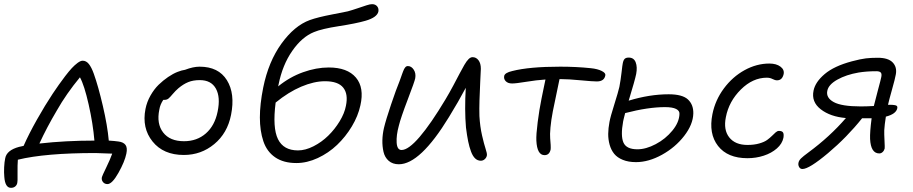

<svg xmlns="http://www.w3.org/2000/svg" viewBox="-53 -776 4408 927"><path d="M465.8 112.8Q452.1 112.8 444.1 102.8Q436 92.8 439 79.1Q440.4 72.8 459.5 33.7Q478.5 -5.4 488.8 -34.2Q425.8 -37.1 408.2 -37.1Q165 -37.1 33.2 -4.9Q31.2 19.5 31.7 61.5Q32.2 103.5 30.8 104Q29.8 115.7 21.5 123.3Q13.2 130.9 0 130.9Q-28.3 130.9 -32.2 78.1Q-34.2 58.1 -33 31.7Q-31.7 5.4 -27.8 -12.2Q-20.5 -50.8 39.1 -66.9Q42.5 -67.9 50.3 -69.3Q58.1 -70.8 61 -71.8Q85.9 -128.4 125.2 -198.2Q164.6 -268.1 201.2 -323.2Q219.2 -349.6 231.2 -366.9Q243.2 -384.3 261.7 -408.4Q280.3 -432.6 293.7 -447Q307.1 -461.4 321.5 -472.2Q335.9 -482.9 346.2 -482.9Q363.3 -482.9 376 -467Q388.7 -451.2 399.9 -419.9Q421.4 -359.9 443.6 -264.6Q465.8 -169.4 472.2 -97.2Q499 -95.7 519 -92.8Q543 -89.8 553 -76.2Q563 -62.5 557.1 -34.2Q549.3 4.4 518.8 58.6Q488.3 112.8 465.8 112.8ZM221.2 -242.2Q172.4 -159.7 137.2 -83Q263.2 -97.2 402.8 -97.2Q396 -178.7 375 -271.7Q354 -364.7 333 -402.8Q267.1 -323.2 221.2 -242.2Z M834.5 -27.8Q735.8 -27.8 683.6 -92.8Q631.3 -157.7 649.4 -250Q656.2 -284.2 673.6 -314.7Q690.9 -345.2 712.6 -366.5Q734.4 -387.7 758.5 -404.1Q782.7 -420.4 803.7 -428.7Q824.7 -437 840.3 -439Q879.9 -454.1 910.6 -454.1Q1002 -454.1 1042.5 -388.9Q1083 -323.7 1062.5 -221.2Q1044.9 -132.8 981.4 -80.3Q918 -27.8 834.5 -27.8ZM716.3 -247.1Q702.1 -178.7 734.6 -136.5Q767.1 -94.2 835.4 -94.2Q897.9 -94.2 940.9 -131.8Q983.9 -169.4 997.6 -236.8Q1012.2 -306.6 989.5 -347.9Q966.8 -389.2 911.6 -389.2Q879.4 -389.2 856 -379.6Q832.5 -370.1 808.6 -350.1Q794.4 -337.9 781.2 -322.3Q768.1 -306.6 760.5 -300.3Q752.9 -293.9 741.2 -293.9H735.4Q720.2 -271.5 716.3 -247.1Z M1377.9 11.2Q1315.9 11.2 1275.6 -16.4Q1235.4 -43.9 1218.5 -94.2Q1201.7 -144.5 1201.7 -208.7Q1201.7 -272.9 1217.8 -353Q1243.2 -478.5 1305.9 -565.4Q1368.7 -652.3 1442.9 -679.2Q1481 -692.9 1550.8 -706.3Q1620.6 -719.7 1626 -721.2Q1647.5 -727.1 1673.8 -736.1Q1700.2 -745.1 1717 -750.5Q1733.9 -755.9 1743.2 -755.9Q1759.3 -755.9 1767.8 -745.6Q1776.4 -735.4 1773.9 -720.2Q1767.6 -691.9 1711.9 -675.8Q1666.5 -662.6 1583 -649.7Q1499.5 -636.7 1462.9 -621.1Q1405.3 -598.1 1358.2 -530.5Q1311 -462.9 1292 -368.2Q1291.5 -366.7 1291 -363.5Q1290.5 -360.4 1290 -358.9Q1345.7 -404.3 1409.9 -427.2Q1474.1 -450.2 1534.2 -450.2Q1624 -450.2 1665.3 -401.6Q1706.5 -353 1687 -267.1Q1675.8 -215.8 1645.8 -165.8Q1615.7 -115.7 1574.5 -76.4Q1533.2 -37.1 1481.2 -12.9Q1429.2 11.2 1377.9 11.2ZM1516.1 -383.8Q1463.4 -383.8 1401.6 -357.7Q1339.8 -331.5 1277.8 -280.8Q1262.2 -158.7 1289.1 -104.2Q1315.9 -49.8 1385.7 -49.8Q1421.4 -49.8 1460.7 -69.8Q1500 -89.8 1531.7 -120.8Q1563.5 -151.9 1586.9 -190.4Q1610.4 -229 1617.2 -265.1Q1628.9 -321.8 1604.2 -352.8Q1579.6 -383.8 1516.1 -383.8Z M1872.6 17.1Q1842.8 17.1 1823.7 0.5Q1804.7 -16.1 1798.6 -43Q1792.5 -69.8 1793.2 -99.1Q1793.9 -128.4 1800.8 -158.2Q1810.1 -197.3 1835.2 -271.7Q1860.4 -346.2 1876 -383.8Q1878.9 -391.6 1882.6 -402.1Q1886.2 -412.6 1888.4 -418.5Q1890.6 -424.3 1893.3 -431.6Q1896 -439 1898.2 -442.9Q1900.4 -446.8 1903.3 -450.4Q1906.2 -454.1 1909.4 -455.6Q1912.6 -457 1916.5 -457Q1933.1 -457 1944.6 -439.5Q1956.1 -421.9 1951.7 -397.9Q1949.2 -383.3 1915.5 -295.2Q1881.8 -207 1872.6 -168.9Q1859.9 -122.6 1862.1 -87.2Q1864.3 -51.8 1885.7 -51.8Q1918.9 -51.8 1973.1 -115Q2027.3 -178.2 2097.7 -295.9Q2116.2 -326.7 2135.3 -362.5Q2154.3 -398.4 2165.8 -420.4Q2177.2 -442.4 2188.7 -462.2Q2200.2 -481.9 2209.7 -491Q2219.2 -500 2228.5 -500Q2246.1 -500 2257.3 -485.1Q2268.6 -470.2 2268.6 -443.8Q2268.1 -428.7 2265.6 -380.6Q2263.2 -332.5 2262 -291.3Q2260.7 -250 2261.7 -215.8Q2264.6 -164.6 2274.4 -122.1Q2284.2 -79.6 2291.5 -57.6Q2298.8 -35.6 2297.9 -26.9Q2296.4 -15.6 2287.8 -7.8Q2279.3 0 2268.6 0Q2252.9 0 2241.2 -11Q2229.5 -22 2221.2 -44.2Q2212.9 -66.4 2207.3 -93.8Q2201.7 -121.1 2196.8 -160.2Q2189.5 -245.1 2195.8 -352.1Q2160.6 -285.6 2114.7 -210.9Q1975.6 17.1 1872.6 17.1Z M2576.2 -26.9Q2540 -26.9 2536.6 -97.2Q2535.2 -125 2543 -186.3Q2550.8 -247.6 2561.5 -299.8Q2566.4 -323.7 2572.5 -353.5Q2578.6 -383.3 2580.6 -392.1Q2536.6 -389.2 2487.5 -381.1Q2438.5 -373 2419.4 -373Q2399.4 -373 2388.9 -383.8Q2378.4 -394.5 2381.3 -409.2Q2384.3 -424.8 2420.4 -433.1Q2502.9 -454.1 2652.3 -454.1Q2729 -454.1 2799.3 -446.8Q2832.5 -443.4 2852.3 -433.3Q2872.1 -423.3 2869.6 -412.1Q2864.3 -382.8 2828.6 -382.8Q2808.1 -382.8 2749.5 -388.4Q2690.9 -394 2655.3 -394H2648.4Q2647 -388.2 2616.2 -238.8Q2607.9 -195.8 2604.7 -160.4Q2601.6 -125 2603.3 -108.9Q2605 -92.8 2605.7 -76.2Q2606.4 -59.6 2605.5 -54.2Q2599.6 -26.9 2576.2 -26.9Z M3017.6 6.8Q2981 6.8 2954.1 -4.2Q2927.2 -15.1 2912.4 -33.4Q2897.5 -51.8 2890.4 -77.1Q2883.3 -102.5 2883.5 -129.6Q2883.8 -156.7 2889.6 -187Q2894 -211.9 2913.1 -272.2Q2932.1 -332.5 2937.5 -356.9Q2943.8 -390.1 2948 -426.8Q2952.1 -463.4 2953.6 -469.2Q2956.5 -485.4 2962.9 -491.7Q2969.2 -498 2982.4 -498Q3007.3 -498 3016.1 -475.3Q3024.9 -452.6 3018.6 -418.9Q3012.7 -389.6 2982.4 -290Q3083 -320.8 3175.3 -320.8Q3241.7 -320.8 3268.6 -295.7Q3295.4 -270.5 3294.4 -228Q3293 -174.8 3250.2 -119.6Q3207.5 -64.5 3143.1 -28.8Q3078.6 6.8 3017.6 6.8ZM2955.6 -189.9Q2942.9 -120.6 2957 -87.9Q2971.2 -55.2 3024.4 -55.2Q3065.9 -55.2 3113 -80.1Q3160.2 -105 3193.4 -145.5Q3226.6 -186 3227.5 -226.1Q3228.5 -241.2 3211.2 -250Q3193.8 -258.8 3157.7 -258.8Q3075.7 -258.8 2965.3 -230Q2963.9 -224.1 2961.7 -215.6Q2959.5 -207 2958 -200.9Q2956.5 -194.8 2955.6 -189.9Z M3555.7 -12.2Q3460 -12.2 3413.8 -71.3Q3367.7 -130.4 3386.7 -225.1Q3400.4 -293 3442.1 -349.1Q3483.9 -405.3 3542 -437.3Q3600.1 -469.2 3661.6 -469.2Q3695.3 -469.2 3715.1 -454.3Q3734.9 -439.5 3730.5 -418Q3723.6 -388.2 3698.7 -388.2Q3689 -388.2 3676.8 -394.5Q3664.6 -400.9 3649.4 -400.9Q3581.5 -400.9 3523.9 -343.8Q3466.3 -286.6 3451.7 -210.9Q3439 -149.4 3467.8 -112.8Q3496.6 -76.2 3555.7 -76.2Q3587.9 -76.2 3612.5 -83.3Q3637.2 -90.3 3650.9 -100.3Q3664.6 -110.4 3674.3 -120.1Q3684.1 -129.9 3692.1 -137Q3700.2 -144 3707.5 -144Q3722.7 -144 3727.5 -136.5Q3732.4 -128.9 3729.5 -110.8Q3723.6 -82 3697.8 -59.3Q3671.9 -36.6 3634.5 -24.4Q3597.2 -12.2 3555.7 -12.2Z M3821.3 40Q3810.5 40 3805.2 30.3Q3799.8 20.5 3802.2 9.8Q3804.2 -1 3814.2 -11Q3824.2 -21 3850.1 -40Q3953.6 -116.2 4031.2 -206.1Q3956.1 -212.4 3909.7 -248.3Q3863.3 -284.2 3875 -338.9Q3883.3 -379.9 3928.7 -418.5Q3974.1 -457 4060.1 -480Q4102.5 -491.2 4127 -494.1Q4151.4 -497.1 4185.1 -497.1Q4235.4 -497.1 4257.1 -474.4Q4278.8 -451.7 4272 -416Q4268.6 -396 4253.4 -342.3Q4238.3 -288.6 4234.4 -270Q4235.8 -270 4238.3 -270Q4250.5 -270 4256.1 -269.8Q4261.7 -269.5 4268.8 -268.1Q4275.9 -266.6 4278.1 -263.2Q4280.3 -259.8 4279.3 -253.9Q4273.9 -225.6 4224.1 -212.9Q4217.8 -173.8 4216.3 -147Q4215.8 -129.9 4217.5 -97.2Q4219.2 -64.5 4218.3 -59.1Q4215.8 -48.8 4208.5 -42Q4201.2 -35.2 4192.4 -35.2Q4151.4 -35.2 4147.9 -105Q4146.5 -137.7 4155.3 -205.1H4134.3H4109.4Q4036.1 -113.3 3944.8 -36.6Q3853.5 40 3821.3 40ZM3941.4 -337.9Q3934.1 -304.2 3972.2 -283.2Q4010.3 -262.2 4103 -262.2Q4129.9 -262.2 4166 -264.2Q4171.4 -287.6 4185.8 -340.8Q4200.2 -394 4202.1 -404.8Q4205.1 -420.4 4199 -426.3Q4192.9 -432.1 4178.2 -432.1Q4130.9 -432.1 4092.3 -425.8Q4032.7 -415.5 3990 -391.6Q3947.3 -367.7 3941.4 -337.9Z"/></svg>

Font: Shantell Sans Irregular
Style: Italic
Weight: 300
Italic angle: -11.31°
Designer: Stephen Nixon, Anya Danilova, Shantell Martin
Foundry: Arrow Type
Version: Version 1.006;[9816181b4]